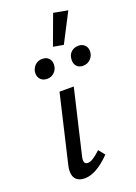

<svg xmlns="http://www.w3.org/2000/svg" viewBox="-149 -833 635 899"><g transform="rotate(-20 169.0 -383.5)"><path d="M56 -49Q56 -64 60 -79L139 -416H210L135 -97Q132 -85 132 -77Q132 -57 151 -57Q173 -57 215 -97L240 -66Q170 6 112 6Q86 6 71 -7.5Q56 -21 56 -49ZM182 -624 237 -773 308 -760 233 -615ZM62 -535Q62 -542 63 -546Q68 -565 81.5 -576.5Q95 -588 115 -588Q135 -588 146.5 -576.5Q158 -565 158 -546Q158 -523 143 -507.5Q128 -492 106 -492Q86 -492 74 -504Q62 -516 62 -535ZM243 -534Q243 -542 244 -546Q247 -565 261 -576.5Q275 -588 295 -588Q314 -588 326 -576.5Q338 -565 338 -546Q338 -523 322.5 -507.5Q307 -492 285 -492Q265 -492 254 -504Q243 -516 243 -534Z"/></g></svg>

Font: Ysabeau Medium
Style: Italic
Weight: 500
Italic angle: -12°
Designer: Christian Thalmann (Catharsis Fonts)
Version: Version 0.003